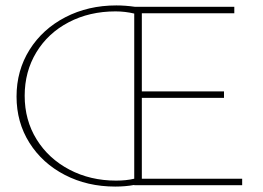

<svg xmlns="http://www.w3.org/2000/svg" viewBox="-20 -683 971 708"><path d="M873 -24V0H475V-1Q442 5 405 5Q302 5 219 -38Q136 -81 88.5 -156.5Q41 -232 41 -327Q41 -423 89 -499.5Q137 -576 221 -619.5Q305 -663 409 -663Q442 -663 477 -658H844V-634H503V-346H806V-322H503V-24ZM475 -24V-633Q441 -641 406 -641Q310 -641 233.5 -601Q157 -561 114 -490Q71 -419 71 -330Q71 -240 115 -169Q159 -98 236 -57.5Q313 -17 408 -17Q446 -17 475 -24Z"/></svg>

Font: Ysabeau SC Extralight
Style: Regular
Weight: 200
Designer: Christian Thalmann (Catharsis Fonts)
Version: Version 0.003